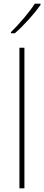

<svg xmlns="http://www.w3.org/2000/svg" viewBox="-20 -1018 239 1038"><path d="M112 0H85V-760H112ZM199 -998H168Q148 -966 109 -920Q70 -874 39 -844V-838H60Q98 -871 136.5 -914Q175 -957 199 -991Z"/></svg>

Font: Noto Sans Display Thin
Style: Regular
Weight: 250
Designer: Monotype Design Team
Foundry: Monotype Imaging Inc.
Version: Version 1.900